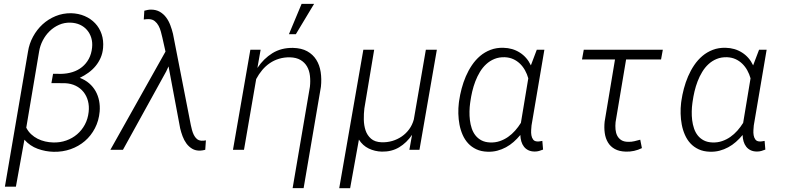

<svg xmlns="http://www.w3.org/2000/svg" viewBox="-20 -791 4148 1014"><path d="M355.5 -721.2Q394.5 -720.2 427 -706.3Q459.5 -692.4 482.4 -668.2Q505.4 -644 516.6 -610.8Q527.8 -577.6 524.4 -538.1Q522 -509.8 511.5 -485.8Q501 -461.9 484.9 -442.4Q468.8 -422.9 447.3 -407.2Q425.8 -391.6 401.4 -379.9Q429.7 -369.1 450.7 -351.1Q471.7 -333 484.9 -309.6Q498 -286.1 503.4 -258.8Q508.8 -231.4 506.3 -201.7Q502 -153.3 481.4 -113.8Q460.9 -74.2 428.2 -46.1Q395.5 -18.1 353.3 -3.2Q311 11.7 263.2 10.7Q220.2 9.8 179.2 -5.1Q138.2 -20 108.9 -53.2L64 194.8H5.9L127.9 -518.6Q134.3 -560.1 154.5 -597.4Q174.8 -634.8 204.8 -662.4Q234.9 -689.9 273.4 -705.8Q312 -721.7 355.5 -721.2ZM302.2 -400.9Q334.5 -401.4 363 -410.4Q391.6 -419.4 413.3 -437Q435.1 -454.6 449 -480.2Q462.9 -505.9 466.3 -539.6Q469.2 -566.9 462.2 -590.6Q455.1 -614.3 439.9 -632.1Q424.8 -649.9 402.6 -660.2Q380.4 -670.4 352.5 -671.4Q319.8 -672.4 291.7 -659.9Q263.7 -647.5 241.9 -626.2Q220.2 -605 205.8 -577.1Q191.4 -549.3 186.5 -518.6L118.7 -116.7Q128.9 -96.7 144.3 -82.3Q159.7 -67.9 178.5 -58.3Q197.3 -48.8 218.5 -43.9Q239.7 -39.1 261.2 -38.6Q297.9 -37.6 330.1 -49.1Q362.3 -60.5 387.2 -81.8Q412.1 -103 428.2 -133.1Q444.3 -163.1 448.2 -199.7Q451.7 -230.5 444.6 -257.6Q437.5 -284.7 421.1 -305.2Q404.8 -325.7 380.1 -337.9Q355.5 -350.1 323.7 -351.6L251.5 -352.1L260.3 -401.4Z M629.4 0H563L854 -518.6L837.4 -592.8Q834 -606.9 829.6 -623.8Q825.2 -640.6 817.4 -655Q809.6 -669.4 797.6 -679.2Q785.6 -689 767.6 -689.9Q760.7 -690.4 753.4 -689.7Q746.1 -689 739.3 -688L742.2 -734.4Q750.5 -736.8 759.5 -738.5Q768.6 -740.2 777.3 -740.2Q804.2 -740.2 824 -728.8Q843.8 -717.3 857.4 -699Q871.1 -680.7 879.6 -657.7Q888.2 -634.8 893.6 -612.3L987.8 -130.4Q990.2 -118.7 993.9 -104.7Q997.6 -90.8 1003.7 -78.4Q1009.8 -65.9 1019.5 -57.4Q1029.3 -48.8 1044.4 -47.9Q1050.3 -47.4 1056.2 -48.1Q1062 -48.8 1067.4 -49.8L1064 0Q1057.1 1.5 1051 2.9Q1044.9 4.4 1038.1 4.4Q1013.2 5.4 995.1 -5.4Q977.1 -16.1 964.6 -33.2Q952.1 -50.3 944.3 -71.3Q936.5 -92.3 931.6 -112.8L870.1 -440.4L857.9 -414.1Z M1356.4 -528.3 1339.4 -432.1Q1372.1 -481.4 1418.9 -510.3Q1465.8 -539.1 1526.9 -538.1Q1572.3 -537.1 1602.5 -520.3Q1632.8 -503.4 1650.4 -475.3Q1668 -447.3 1673.6 -410.4Q1679.2 -373.5 1674.8 -332.5L1583.5 202.6H1525.4L1616.7 -332.5Q1620.1 -362.8 1616.9 -390.6Q1613.8 -418.5 1601.6 -439.7Q1589.4 -460.9 1567.4 -474.1Q1545.4 -487.3 1511.2 -488.3Q1480.5 -488.8 1453.9 -480.7Q1427.2 -472.7 1405 -457.5Q1382.8 -442.4 1364.7 -420.9Q1346.7 -399.4 1333 -373.5L1268.6 0H1210.4L1302.2 -528.3ZM1572.8 -770.5H1638.7L1542.5 -610.4H1505.9Z M1956.1 -528.3 1904.3 -218.3Q1900.9 -190.4 1901.4 -159.7Q1901.9 -128.9 1910.6 -102.5Q1919.4 -76.2 1939.5 -58.6Q1959.5 -41 1995.1 -39.6Q2024.4 -38.6 2051.8 -46.6Q2079.1 -54.7 2101.8 -70.3Q2124.5 -85.9 2141.1 -108.6Q2157.7 -131.3 2165.5 -160.2L2229 -528.3H2287.1L2195.3 0H2142.1L2156.2 -79.1Q2127.9 -37.1 2088.1 -13.2Q2048.3 10.7 1996.6 9.8Q1959.5 8.8 1927.5 -6.6Q1895.5 -22 1875.5 -53.7L1829.1 203.1H1771.5L1898.9 -528.3Z M2855 -528.3 2787.1 -128.4Q2786.1 -118.2 2785.2 -104Q2784.2 -89.8 2786.4 -76.7Q2788.6 -63.5 2795.7 -54Q2802.7 -44.4 2817.9 -43.9Q2824.7 -43.5 2831.1 -44.7Q2837.4 -45.9 2844.2 -46.9L2848.1 -1Q2837.4 3.4 2826.9 6.3Q2816.4 9.3 2804.2 9.3Q2784.7 9.3 2770.5 2.4Q2756.3 -4.4 2747.1 -16.4Q2737.8 -28.3 2733.2 -44.2Q2728.5 -60.1 2728 -78.1Q2711.4 -58.1 2692.6 -41.5Q2673.8 -24.9 2652.1 -13.2Q2630.4 -1.5 2606.2 4.9Q2582 11.2 2555.2 10.3Q2521 9.3 2495.6 -2.7Q2470.2 -14.6 2452.4 -33.9Q2434.6 -53.2 2423.3 -78.9Q2412.1 -104.5 2406.7 -132.8Q2401.4 -161.1 2400.6 -190.7Q2399.9 -220.2 2403.3 -248L2404.8 -258.8Q2409.2 -290 2418 -323.2Q2426.8 -356.4 2440.2 -387.7Q2453.6 -418.9 2472.4 -446.8Q2491.2 -474.6 2515.6 -495.4Q2540 -516.1 2570.8 -527.8Q2601.6 -539.6 2638.7 -538.6Q2687 -537.6 2725.1 -513.4Q2763.2 -489.3 2783.7 -445.8L2814.9 -528.3ZM2462.9 -246.6Q2460 -226.1 2459.5 -202.6Q2459 -179.2 2461.7 -156.5Q2464.4 -133.8 2471.4 -112.8Q2478.5 -91.8 2491.2 -75.7Q2503.9 -59.6 2522.9 -49.6Q2542 -39.6 2568.8 -38.6Q2595.7 -37.6 2619.4 -45.7Q2643.1 -53.7 2663.3 -67.9Q2683.6 -82 2700.4 -101.1Q2717.3 -120.1 2731 -142.1L2770 -377.4Q2763.7 -399.9 2752.7 -419.7Q2741.7 -439.5 2726.1 -454.6Q2710.4 -469.7 2690.4 -478.8Q2670.4 -487.8 2646 -488.8Q2615.7 -489.7 2591.3 -479.7Q2566.9 -469.7 2547.9 -452.1Q2528.8 -434.6 2514.6 -411.1Q2500.5 -387.7 2490.5 -361.6Q2480.5 -335.4 2474.1 -308.3Q2467.8 -281.2 2464.4 -256.8Z M3471.2 -477.1H3286.6L3231 -146Q3229 -126 3230.7 -107.4Q3232.4 -88.9 3239.7 -74.5Q3247.1 -60.1 3261.2 -51Q3275.4 -42 3298.3 -42Q3314.5 -41.5 3330.1 -45.2Q3345.7 -48.8 3361.3 -53.2L3370.1 -8.8Q3329.6 11.2 3285.2 9.8Q3250 8.8 3226.8 -4.2Q3203.6 -17.1 3190.7 -38.8Q3177.7 -60.5 3173.8 -88.9Q3169.9 -117.2 3173.3 -148.9L3228 -477.1H3053.7L3063 -528.3H3480.5Z M4028.8 -528.3 3960.9 -128.4Q3960 -118.2 3959 -104Q3958 -89.8 3960.2 -76.7Q3962.4 -63.5 3969.5 -54Q3976.6 -44.4 3991.7 -43.9Q3998.5 -43.5 4004.9 -44.7Q4011.2 -45.9 4018.1 -46.9L4022 -1Q4011.2 3.4 4000.7 6.3Q3990.2 9.3 3978 9.3Q3958.5 9.3 3944.3 2.4Q3930.2 -4.4 3920.9 -16.4Q3911.6 -28.3 3907 -44.2Q3902.3 -60.1 3901.9 -78.1Q3885.3 -58.1 3866.5 -41.5Q3847.7 -24.9 3825.9 -13.2Q3804.2 -1.5 3780 4.9Q3755.9 11.2 3729 10.3Q3694.8 9.3 3669.4 -2.7Q3644 -14.6 3626.2 -33.9Q3608.4 -53.2 3597.2 -78.9Q3585.9 -104.5 3580.6 -132.8Q3575.2 -161.1 3574.5 -190.7Q3573.7 -220.2 3577.1 -248L3578.6 -258.8Q3583 -290 3591.8 -323.2Q3600.6 -356.4 3614 -387.7Q3627.4 -418.9 3646.2 -446.8Q3665 -474.6 3689.5 -495.4Q3713.9 -516.1 3744.6 -527.8Q3775.4 -539.6 3812.5 -538.6Q3860.8 -537.6 3898.9 -513.4Q3937 -489.3 3957.5 -445.8L3988.8 -528.3ZM3636.7 -246.6Q3633.8 -226.1 3633.3 -202.6Q3632.8 -179.2 3635.5 -156.5Q3638.2 -133.8 3645.3 -112.8Q3652.3 -91.8 3665 -75.7Q3677.7 -59.6 3696.8 -49.6Q3715.8 -39.6 3742.7 -38.6Q3769.5 -37.6 3793.2 -45.7Q3816.9 -53.7 3837.2 -67.9Q3857.4 -82 3874.3 -101.1Q3891.1 -120.1 3904.8 -142.1L3943.8 -377.4Q3937.5 -399.9 3926.5 -419.7Q3915.5 -439.5 3899.9 -454.6Q3884.3 -469.7 3864.3 -478.8Q3844.2 -487.8 3819.8 -488.8Q3789.6 -489.7 3765.1 -479.7Q3740.7 -469.7 3721.7 -452.1Q3702.6 -434.6 3688.5 -411.1Q3674.3 -387.7 3664.3 -361.6Q3654.3 -335.4 3647.9 -308.3Q3641.6 -281.2 3638.2 -256.8Z"/></svg>

Font: Roboto Mono Light
Style: Italic
Weight: 300
Designer: Google
Version: Version 2.000985; 2015; ttfautohint (v1.3)